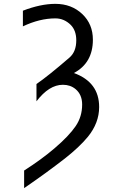

<svg xmlns="http://www.w3.org/2000/svg" viewBox="-20 -762 626 987"><path d="M104 114.7Q194.8 56.6 260.7 0Q334.5 -63 369.1 -113.8Q402.3 -162.6 402.3 -224.6Q402.3 -275.4 368.7 -303.7Q341.8 -326.2 303.2 -326.2Q232.4 -326.2 167.5 -241.2V-330.1Q226.6 -370.6 336.9 -465.8Q372.1 -496.1 372.1 -554.7Q372.1 -605 343.8 -633.8Q309.6 -667.5 264.6 -667.5Q184.1 -667.5 97.7 -626.5V-707Q189 -742.2 264.6 -742.2Q347.7 -742.2 403.3 -689.5Q457.5 -637.7 457.5 -558.1Q457.5 -438.5 359.9 -386.7Q489.7 -339.4 489.7 -211.9Q489.7 -129.9 431.6 -58.6Q388.2 -5.9 313 53.2Q216.8 127.9 104 205.1Z"/></svg>

Font: Consola Mono
Style: Book
Weight: 400
Monospace: yes
Version: Version 2.001